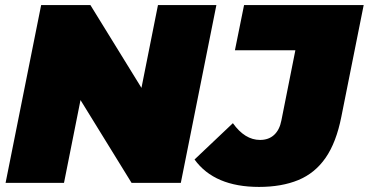

<svg xmlns="http://www.w3.org/2000/svg" viewBox="-20 -720 1452 756"><path d="M2 0 142 -700H336L537 -374L602 -700H832L692 0H498L297 -326L232 0ZM1000 16Q824 16 746 -92L897 -235Q944 -169 1004 -169Q1038 -169 1059.5 -189Q1081 -209 1088 -246L1143 -522H905L941 -700H1412L1324 -260Q1304 -159 1262 -98.5Q1220 -38 1154.5 -11Q1089 16 1000 16Z"/></svg>

Font: Montserrat Black
Style: Italic
Weight: 900
Italic angle: -11.3°
Designer: Julieta Ulanovsky
Foundry: Julieta Ulanovsky
Version: Version 9.000; ttfautohint (v1.8.4.7-5d5b)